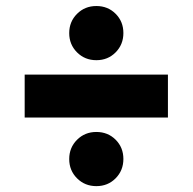

<svg xmlns="http://www.w3.org/2000/svg" viewBox="-20 -640 640 638"><path d="M62 -249.5V-392H538V-249.5ZM300.2 -440Q262 -440 236 -466Q210 -492 210 -530Q210 -568 236 -594Q262 -620 300.2 -620Q338.5 -620 364.2 -594.2Q390 -568.5 390 -530.2Q390 -492 364.2 -466Q338.5 -440 300.2 -440ZM300.2 -21.5Q262 -21.5 236 -47.5Q210 -73.5 210 -111.5Q210 -149.5 236 -175.5Q262 -201.5 300.2 -201.5Q338.5 -201.5 364.2 -175.8Q390 -150 390 -111.8Q390 -73.5 364.2 -47.5Q338.5 -21.5 300.2 -21.5Z"/></svg>

Font: Google Sans Code
Style: Regular
Weight: 400
Monospace: yes
Designer: Google Sans Code Authors
Foundry: Google LLC
Version: Version 6.000